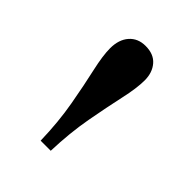

<svg xmlns="http://www.w3.org/2000/svg" viewBox="-110 -879 437 437"><g transform="rotate(45 108.0 -661.0)"><path d="M91.5 -500Q90 -559 81 -609.5Q72 -660 63.2 -698.5Q54.5 -737 54.5 -760.5Q54.5 -788.5 69 -805Q83.5 -821.5 108 -821.5Q134.5 -821.5 148.2 -805.5Q162 -789.5 162 -764.5Q162 -739.5 153.2 -700.2Q144.5 -661 135.2 -610.2Q126 -559.5 124 -500Z"/></g></svg>

Font: Libre Caslon Text
Style: Regular
Weight: 400
Designer: Pablo Impallari, Rodrigo Fuenzalida, Katja Schimmel
Foundry: Pablo Impallari, Rodrigo Fuenzalida
Version: Version 2.000